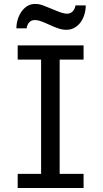

<svg xmlns="http://www.w3.org/2000/svg" viewBox="-20 -940 516 960"><path d="M397.9 -712.9V-642.1H278.3V-70.8H397.9V0H68.4V-70.8H185.5V-642.1H68.4V-712.9ZM62 -798.3Q62 -820.8 68.6 -842.5Q75.2 -864.3 87.2 -881.6Q99.1 -898.9 116.5 -909.7Q133.8 -920.4 155.8 -920.4Q166 -920.4 175.8 -918.5Q185.5 -916.5 195.6 -912.8Q205.6 -909.2 216.6 -904.5Q227.5 -899.9 240.2 -895Q253.4 -889.6 263.9 -885.3Q274.4 -880.9 283.4 -877.9Q292.5 -875 300.3 -873.3Q308.1 -871.6 315.9 -871.6Q333 -871.6 344 -883.8Q355 -896 357.4 -913.1H408.7Q408.7 -889.6 402.1 -867.7Q395.5 -845.7 383.1 -828.6Q370.6 -811.5 352.5 -801.3Q334.5 -791 312 -791Q292.5 -791 272.7 -797.6Q252.9 -804.2 230.5 -814.5Q202.1 -827.6 185.3 -833.7Q168.5 -839.8 154.8 -839.8Q136.7 -839.8 126 -828.1Q115.2 -816.4 113.3 -798.3Z"/></svg>

Font: Andika
Style: Regular
Weight: 400
Designer: Victor Gaultney, Annie Olsen, Julie Remington, Don Collingsworth, Eric Hays
Foundry: SIL International
Version: Version 1.001